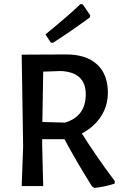

<svg xmlns="http://www.w3.org/2000/svg" viewBox="-20 -909 610 938"><path d="M373 -889 384 -888 421 -834 419 -824Q332 -760 239 -700L228 -701L202 -741Q314 -832 373 -889ZM304 -643Q401 -643 454 -594.5Q507 -546 507 -456Q507 -392 473.5 -340.5Q440 -289 380 -257Q448 -148 541 -24L540 -12Q492 4 441 9L429 1Q348 -129 295 -229H186V-202L191 0H86L93 -193L86 -642H87ZM276 -562 191 -559 187 -313 298 -310Q399 -341 399 -448Q399 -557 276 -562Z"/></svg>

Font: Alegreya Sans Medium
Style: Regular
Weight: 500
Designer: Juan Pablo del Peral
Foundry: Huerta Tipografica
Version: Version 2.007